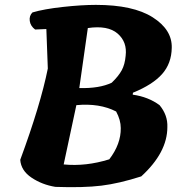

<svg xmlns="http://www.w3.org/2000/svg" viewBox="-20 -766 743 787"><path d="M373 -746Q526 -746 606 -695Q686 -644 684 -570Q683 -506 644.5 -462.5Q606 -419 525 -386L524 -378Q588 -369 634 -335Q668 -294 666 -245Q666 -141 559 -43Q469 -14 395.5 -5Q322 4 207 0Q152 -9 109 -38Q66 -67 63 -111Q146 -336 176 -485L170 -647L124 -645Q105 -659 102 -680Q99 -701 113 -715Q160 -729 237.5 -737.5Q315 -746 373 -746ZM241 -92Q332 -83 428 -113Q476 -176 475 -241Q475 -274 456 -309Q388 -344 293 -335ZM495 -537Q502 -594 462 -628.5Q422 -663 340 -651L305 -405Q388 -403 438 -427Q466 -454 479 -478Q492 -502 495 -537Z"/></svg>

Font: Tillana
Style: Bold
Weight: 700
Designer: Lipi Raval (Devanagari, Latin), Jonny Pinhorn (Latin)
Foundry: Indian Type Foundry
Version: Version 2.002;PS 1.0;hotconv 1.0.79;makeotf.lib2.5.61930; tt